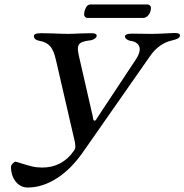

<svg xmlns="http://www.w3.org/2000/svg" viewBox="-20 -801 822 856"><path d="M29 -57Q29 -64 36.5 -72Q44 -80 49 -80Q53 -80 74 -73Q102 -64 123 -59Q144 -54 168 -54Q213 -54 248.5 -73Q284 -92 308 -127Q316 -136 316 -149Q316 -153 314 -167L230 -531Q220 -577 203 -595.5Q186 -614 156 -619Q144 -621 137.5 -626.5Q131 -632 131 -640Q131 -653 163 -653L215 -652Q259 -650 283 -650Q304 -650 342 -652L388 -653Q411 -653 411 -642Q411 -634 400.5 -627.5Q390 -621 374 -620Q348 -616 337.5 -608.5Q327 -601 327 -582Q327 -577 331 -555L394 -280Q394 -273 396 -268Q398 -263 402 -263Q406 -263 410 -269.5Q414 -276 415 -278L587 -538Q603 -563 603 -581Q603 -597 591.5 -607Q580 -617 561 -619Q551 -621 544 -626.5Q537 -632 537 -639Q538 -651 569 -651L657 -650Q681 -650 717 -652Q749 -654 759 -654Q785 -654 782 -641Q781 -634 773 -629.5Q765 -625 748 -621Q719 -615 693 -596.5Q667 -578 647 -548L355 -130Q299 -48 234 -6.5Q169 35 104 35Q71 35 50 8.5Q29 -18 29 -57ZM355 -735Q355 -751 362.5 -766Q370 -781 383 -781H638Q644 -781 648.5 -776.5Q653 -772 653 -767Q653 -748 642.5 -734.5Q632 -721 618 -721H371Q364 -721 359.5 -725.5Q355 -730 355 -735Z"/></svg>

Font: EB Garamond Medium
Style: Italic
Weight: 500
Italic angle: -17.2°
Designer: Georg Duffner and Octavio Pardo
Foundry: Georg Duffner
Version: Version 1.000